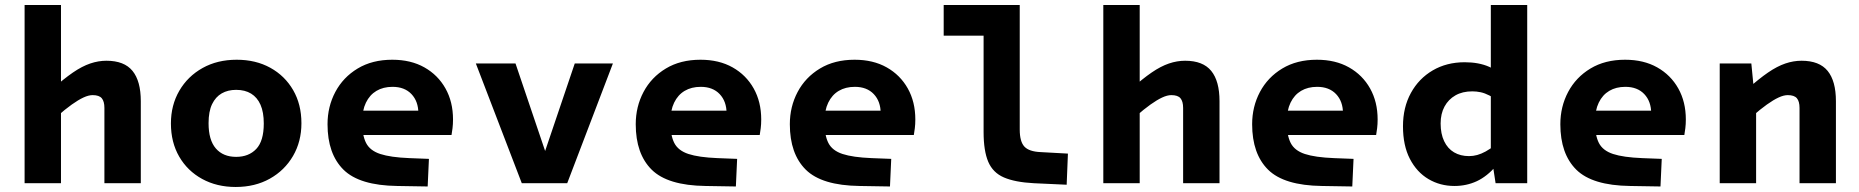

<svg xmlns="http://www.w3.org/2000/svg" viewBox="-20 -730 7408 765"><path d="M223 -710V0H78V-710ZM207 -266 187 -374Q234 -416 270.5 -441Q307 -466 339.5 -477Q372 -488 404 -488Q475 -488 508 -447.5Q541 -407 541 -327V0H396V-300Q396 -326 385.5 -338.5Q375 -351 349 -351Q333 -351 312.5 -341.5Q292 -332 266 -313.5Q240 -295 207 -266Z M919 15Q844 15 785.5 -17Q727 -49 694 -106Q661 -163 661 -238Q661 -311 694.5 -368.5Q728 -426 787 -459Q846 -492 923 -492Q999 -492 1057 -460Q1115 -428 1148 -371Q1181 -314 1181 -239Q1181 -166 1147.5 -108.5Q1114 -51 1055 -18Q996 15 919 15ZM921 -105Q971 -105 1001 -136.5Q1031 -168 1031 -238Q1031 -283 1018 -312.5Q1005 -342 980.5 -357Q956 -372 921 -372Q888 -372 863.5 -358Q839 -344 825 -315Q811 -286 811 -239Q811 -172 840 -138.5Q869 -105 921 -105Z M1611 -100 1689 -97 1684 13 1563 11Q1412 9 1348.5 -54Q1285 -117 1285 -235Q1285 -305 1316 -363.5Q1347 -422 1405 -457Q1463 -492 1543 -492Q1617 -492 1671 -461.5Q1725 -431 1755 -377.5Q1785 -324 1785 -254Q1785 -235 1783 -219Q1781 -203 1779 -192H1381V-289H1722L1647 -278Q1647 -326 1619.5 -355Q1592 -384 1544 -384Q1507 -384 1480 -368Q1453 -352 1438 -321Q1423 -290 1423 -245Q1423 -191 1438.5 -160.5Q1454 -130 1495 -116.5Q1536 -103 1611 -100Z M2270 -477H2422L2240 0H2109L2118 -28ZM1876 -477H2034L2186 -28L2195 0H2059Z M2839 -100 2917 -97 2912 13 2791 11Q2640 9 2576.5 -54Q2513 -117 2513 -235Q2513 -305 2544 -363.5Q2575 -422 2633 -457Q2691 -492 2771 -492Q2845 -492 2899 -461.5Q2953 -431 2983 -377.5Q3013 -324 3013 -254Q3013 -235 3011 -219Q3009 -203 3007 -192H2609V-289H2950L2875 -278Q2875 -326 2847.5 -355Q2820 -384 2772 -384Q2735 -384 2708 -368Q2681 -352 2666 -321Q2651 -290 2651 -245Q2651 -191 2666.5 -160.5Q2682 -130 2723 -116.5Q2764 -103 2839 -100Z M3453 -100 3531 -97 3526 13 3405 11Q3254 9 3190.5 -54Q3127 -117 3127 -235Q3127 -305 3158 -363.5Q3189 -422 3247 -457Q3305 -492 3385 -492Q3459 -492 3513 -461.5Q3567 -431 3597 -377.5Q3627 -324 3627 -254Q3627 -235 3625 -219Q3623 -203 3621 -192H3223V-289H3564L3489 -278Q3489 -326 3461.5 -355Q3434 -384 3386 -384Q3349 -384 3322 -368Q3295 -352 3280 -321Q3265 -290 3265 -245Q3265 -191 3280.5 -160.5Q3296 -130 3337 -116.5Q3378 -103 3453 -100Z M3740 -710H3966V-588H3740ZM3899 -204V-710H4043V-214Q4043 -166 4061.5 -146Q4080 -126 4126 -124L4235 -118L4230 6L4099 0Q4024 -4 3980 -23Q3936 -42 3917.5 -85.5Q3899 -129 3899 -204Z M4521 -710V0H4376V-710ZM4505 -266 4485 -374Q4532 -416 4568.5 -441Q4605 -466 4637.5 -477Q4670 -488 4702 -488Q4773 -488 4806 -447.5Q4839 -407 4839 -327V0H4694V-300Q4694 -326 4683.5 -338.5Q4673 -351 4647 -351Q4631 -351 4610.5 -341.5Q4590 -332 4564 -313.5Q4538 -295 4505 -266Z M5295 -100 5373 -97 5368 13 5247 11Q5096 9 5032.5 -54Q4969 -117 4969 -235Q4969 -305 5000 -363.5Q5031 -422 5089 -457Q5147 -492 5227 -492Q5301 -492 5355 -461.5Q5409 -431 5439 -377.5Q5469 -324 5469 -254Q5469 -235 5467 -219Q5465 -203 5463 -192H5065V-289H5406L5331 -278Q5331 -326 5303.5 -355Q5276 -384 5228 -384Q5191 -384 5164 -368Q5137 -352 5122 -321Q5107 -290 5107 -245Q5107 -191 5122.5 -160.5Q5138 -130 5179 -116.5Q5220 -103 5295 -100Z M5939 0 5925 -91H5920V-710H6065V0ZM5775 11Q5718 11 5671.5 -16.5Q5625 -44 5597.5 -97Q5570 -150 5570 -227Q5570 -302 5601.5 -359.5Q5633 -417 5688.5 -449.5Q5744 -482 5816 -482Q5872 -482 5913 -464Q5954 -446 5997 -393L5956 -321Q5933 -340 5914.5 -349.5Q5896 -359 5879.5 -362.5Q5863 -366 5846 -366Q5807 -366 5779 -350Q5751 -334 5735.5 -305.5Q5720 -277 5720 -238Q5720 -197 5734 -167.5Q5748 -138 5773.5 -123Q5799 -108 5833 -108Q5850 -108 5866 -112.5Q5882 -117 5899.5 -126.5Q5917 -136 5937 -152L5942 -70Q5905 -27 5864 -8Q5823 11 5775 11Z M6523 -100 6601 -97 6596 13 6475 11Q6324 9 6260.5 -54Q6197 -117 6197 -235Q6197 -305 6228 -363.5Q6259 -422 6317 -457Q6375 -492 6455 -492Q6529 -492 6583 -461.5Q6637 -431 6667 -377.5Q6697 -324 6697 -254Q6697 -235 6695 -219Q6693 -203 6691 -192H6293V-289H6634L6559 -278Q6559 -326 6531.5 -355Q6504 -384 6456 -384Q6419 -384 6392 -368Q6365 -352 6350 -321Q6335 -290 6335 -245Q6335 -191 6350.5 -160.5Q6366 -130 6407 -116.5Q6448 -103 6523 -100Z M6958 -477 6972 -333H6977V0H6832V-477ZM6961 -266 6941 -374Q6988 -416 7024.5 -441Q7061 -466 7093.5 -477Q7126 -488 7158 -488Q7229 -488 7262 -447.5Q7295 -407 7295 -327V0H7150V-300Q7150 -326 7139.5 -338.5Q7129 -351 7103 -351Q7087 -351 7066.5 -341.5Q7046 -332 7020 -313.5Q6994 -295 6961 -266Z"/></svg>

Font: Intel One Mono Light
Style: Regular
Weight: 300
Monospace: yes
Designer: Fred Shallcrass
Foundry: Frere-Jones Type LLC
Version: Version 1.004